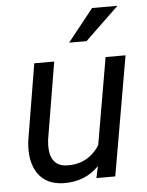

<svg xmlns="http://www.w3.org/2000/svg" viewBox="-54 -793 647 847"><g transform="rotate(-5 270.0 -369.5)"><path d="M350.6 -52.2Q288.6 11.7 192.9 9.8Q117.2 7.8 80.8 -44.4Q44.4 -96.7 53.7 -187L110.4 -528.3H198.7L141.6 -185.5Q139.2 -164.1 140.6 -143.6Q143.1 -108.4 161.6 -88.4Q180.2 -68.4 213.4 -66.9Q308.1 -64 359.9 -143.6L426.3 -528.3H514.6L422.9 0H339.4ZM385.7 -749H498L348.6 -605.5H271.5Z"/></g></svg>

Font: RobotoDraft
Style: Italic
Weight: 400
Italic angle: -12°
Version: Version 2.001101; 2014